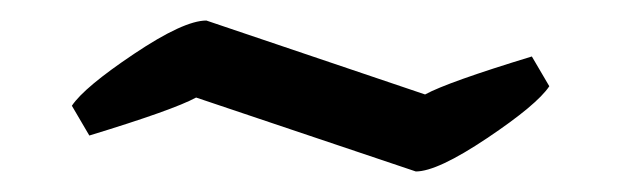

<svg xmlns="http://www.w3.org/2000/svg" viewBox="-20 -363 605 187"><path d="M181 -343 394 -271Q416 -283 498 -308L515 -279Q503 -261 454.5 -228.5Q406 -196 385 -196L171 -268Q149 -256 67 -231L50 -260Q62 -278 110.5 -310.5Q159 -343 181 -343Z"/></svg>

Font: Inika
Style: Regular
Weight: 400
Designer: Constanza Artigas Preller
Foundry: Constanza Artigas Preller
Version: Version 1.001